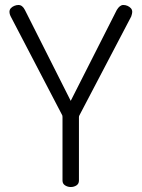

<svg xmlns="http://www.w3.org/2000/svg" viewBox="-20 -751 569 771"><path d="M264 0Q252 0 241.5 -6.5Q231 -13 231 -26V-280Q231 -285 230 -288L23 -685Q20 -691 19 -695.5Q18 -700 18 -703Q18 -712 23.5 -718Q29 -724 37.5 -727.5Q46 -731 54 -731Q62 -731 68.5 -726Q75 -721 80 -711L264 -346L449 -711Q455 -721 461.5 -726Q468 -731 475 -731Q484 -731 492 -727.5Q500 -724 505.5 -718Q511 -712 511 -703Q511 -700 510 -695.5Q509 -691 507 -685L299 -288Q297 -285 297 -280V-26Q297 -13 287 -6.5Q277 0 264 0Z"/></svg>

Font: Dosis
Style: Regular
Weight: 400
Designer: EdgarTolentino, PabloImpallari, IginoMarini
Foundry: EdgarTolentino, PabloImpallari, IginoMarini
Version: Version 3.001; ttfautohint (v1.8.2)